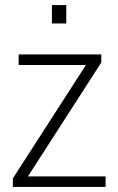

<svg xmlns="http://www.w3.org/2000/svg" viewBox="-20 -742 469 762"><path d="M31 0V-34L321 -484H54V-526H382V-494L91 -42H399V0ZM186 -649V-722H243V-649Z"/></svg>

Font: Archivo SemiCondensed Thin
Style: Regular
Weight: 250
Width: 4
Designer: Hector Gatti
Foundry: Omnibus-Type
Version: Version 2.001